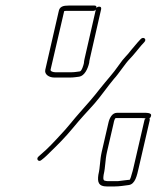

<svg xmlns="http://www.w3.org/2000/svg" viewBox="-20 -654 564 691"><path d="M129 -78 139 -86C145 -91 152 -98 159 -105C190 -135 214 -159 243 -194C270 -227 292 -250 319 -280C342 -306 368 -344 390 -370C407 -388 431 -426 447 -442C460 -455 476 -476 488 -490L499 -502C510 -513 496 -524 486 -513L475 -501L453 -475C436 -452 427 -448 408 -420C386 -388 366 -368 340 -335C316 -304 293 -278 268 -250C248 -228 218 -189 198 -169C177 -146 151 -118 128 -99L119 -91C108 -82 119 -69 129 -78ZM365 -107 389 -211C390 -217 393 -229 397 -229H490C494 -229 499 -229 504 -228C503 -226 500 -224 500 -222L460 -49C458 -42 457 -35 454 -27C452 -19 450 -13 448 -9C448 -8 447 -7 446 -7C440 -6 433 -6 428 -5L412 -3C408 -2 402 -2 397 -2H368C364 -2 361 -3 356 -4C350 -7 352 -16 353 -25C360 -55 358 -76 365 -107ZM494 -248H401C384 -248 374 -230 370 -211L346 -107C339 -76 341 -55 334 -25C330 2 335 17 364 17H393C410 17 427 14 443 12C467 9 473 -23 479 -49L519 -222C519 -224 519 -226 518 -229C521 -230 522 -232 523 -235C529 -249 507 -248 494 -248ZM191 -612 143 -403C139 -386 157 -375 175 -375H234C245 -375 256 -377 265 -378C284 -381 296 -406 301 -428C301 -432 302 -436 303 -441L344 -621C345 -627 343 -630 337 -630C332 -630 329 -628 327 -625C328 -631 326 -634 320 -634H227C208 -634 194 -631 191 -612ZM238 -394H179C172 -394 161 -397 162 -403L211 -614C215 -615 219 -615 223 -615H316C320 -615 323 -617 325 -620L284 -441C283 -436 282 -431 282 -427C281 -421 274 -397 267 -397C259 -396 248 -394 238 -394Z"/></svg>

Font: Electronic
Style: ExThnIt
Weight: 100
Version: Version 1.011